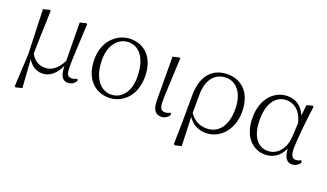

<svg xmlns="http://www.w3.org/2000/svg" viewBox="-70 -980 2793 1640"><g transform="rotate(20 1327.0 -159.5)"><path d="M283 14C352 14 407 -31 443 -113C446 -23 469 14 518 14C553 14 578 -6 592 -29L585 -47C571 -40 558 -33 538 -33C504 -33 488 -48 488 -115C487 -197 493 -285 504 -513L496 -519L439 -505L443 -157C402 -78 353 -40 291 -40C240 -40 196 -60 161 -121C162 -216 166 -314 172 -513L162 -519L105 -505L119 -96L104 196L115 203L171 189L153 -69C181 -16 234 14 283 14Z M890 14C1000 14 1122 -72 1122 -259C1122 -431 1027 -522 898 -522C788 -522 664 -432 664 -254C664 -67 774 14 890 14ZM897 -18C809 -18 727 -99 727 -276C727 -402 795 -490 892 -490C998 -490 1061 -388 1061 -232C1061 -112 1003 -18 897 -18Z M1368 14C1402 14 1429 -9 1441 -30L1433 -47C1419 -40 1406 -33 1386 -33C1354 -33 1335 -48 1335 -114C1335 -195 1341 -281 1351 -510L1342 -516L1284 -502L1286 -109C1286 -17 1317 14 1368 14Z M1550 196 1561 203 1619 189 1610 -73C1647 -16 1706 14 1771 14C1897 14 2004 -94 2004 -262C2004 -429 1911 -522 1780 -522C1642 -522 1555 -428 1555 -246L1554 5ZM1610 -109 1611 -281C1612 -412 1677 -490 1777 -490C1871 -490 1941 -409 1941 -261C1941 -115 1876 -25 1764 -25C1698 -25 1648 -55 1610 -109Z M2312 14C2375 14 2441 -19 2477 -100C2484 -16 2509 14 2556 14C2588 14 2614 -4 2630 -29L2619 -47C2605 -39 2594 -33 2575 -33C2543 -33 2525 -53 2525 -123C2525 -194 2544 -377 2562 -511L2552 -518L2500 -504L2490 -406C2455 -488 2397 -522 2324 -522C2216 -522 2104 -432 2104 -247C2104 -81 2193 14 2312 14ZM2486 -337 2479 -207C2470 -78 2390 -23 2323 -23C2226 -23 2168 -106 2168 -253C2168 -419 2244 -486 2328 -486C2393 -486 2456 -448 2486 -337Z"/></g></svg>

Font: Noto Serif CJK HK ExtraLight
Style: Regular
Weight: 200
Designer: Ryoko NISHIZUKA 西塚涼子 (kana & ideographs); Frank Grießhammer (Latin, Greek & Cyrillic); Wenlong ZHANG 张文龙 (bopomofo); San
Foundry: Adobe
Version: Version 2.001;hotconv 1.1.0;makeotfexe 2.6.0